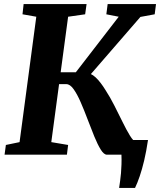

<svg xmlns="http://www.w3.org/2000/svg" viewBox="-20 -763 790 947"><path d="M567.5 164Q570 147.5 572.5 129.2Q575 111 576.8 90.8Q578.5 70.5 579.2 48Q580 25.5 579 0L542.5 -72.5H710Q701.5 -15 691 29Q680.5 73 669.2 106Q658 139 646 164ZM507.5 0Q492.5 0 477 -25Q461.5 -50 445.2 -89.8Q429 -129.5 412.2 -174Q395.5 -218.5 378.2 -258.2Q361 -298 343.2 -323Q325.5 -348 307 -348H235.5L243.5 -406.5H354L565.5 -680.5L504.5 -692.5L511 -743H749.5L743 -692.5L672.5 -679.5L386.5 -349.5L399.5 -403Q413.5 -404.5 426.2 -398.8Q439 -393 451.5 -381.5Q464 -370 476.2 -354Q488.5 -338 500.5 -318.5Q523 -284 544.2 -242Q565.5 -200 584.8 -160.8Q604 -121.5 620.8 -94.2Q637.5 -67 651 -62L697 -48.5L692 0ZM2.5 0 9 -48 76.5 -62 159 -680.5 91 -692.5 96.5 -743H407L400 -692.5L316 -680.5L233 -62L316 -48L310 0Z"/></svg>

Font: Merriweather 24pt ExtraBold
Style: Italic
Weight: 800
Italic angle: -7.8°
Version: Version 2.101